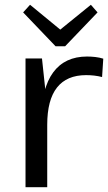

<svg xmlns="http://www.w3.org/2000/svg" viewBox="-20 -785 453 805"><path d="M87 -540H156L178 -334V0H87ZM154 -286Q154 -415 203 -481.5Q252 -548 345 -548Q362 -548 379.5 -546Q397 -544 413 -539L408 -462Q377 -470 341 -470Q260 -470 219 -418Q178 -366 178 -262ZM389 -733 253 -591H213L77 -733L106 -765L258 -640H207L361 -765Z"/></svg>

Font: Pathway Extreme 72pt Medium
Style: Regular
Weight: 500
Designer: Eduardo Rodriguez Tunni
Foundry: Eduardo Rodriguez Tunni
Version: Version 1.001;gftools[0.9.26]